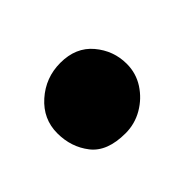

<svg xmlns="http://www.w3.org/2000/svg" viewBox="-54 -587 334 334"><g transform="rotate(-45 112.5 -420.5)"><path d="M103 -337.5Q58 -337.5 38.5 -362.5Q19 -387.5 19 -421.5Q19 -456.5 46 -480.5Q73 -504.5 109.5 -504.5Q147.5 -504.5 168.8 -479.2Q190 -454 190 -421.5Q190 -398.5 177.8 -379.5Q165.5 -360.5 145.8 -349Q126 -337.5 103 -337.5Z"/></g></svg>

Font: Grandstander Thin
Style: Bold
Weight: 700
Version: Version 1.200